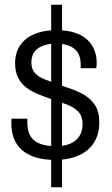

<svg xmlns="http://www.w3.org/2000/svg" viewBox="-20 -745 476 814"><path d="M197 49V-725H243V49ZM214 -67Q166 -67 131 -78Q96 -89 73 -109Q50 -129 39 -158Q28 -187 28 -223Q28 -228 28 -233Q28 -238 29 -242H96Q96 -237 96 -232.5Q96 -228 96 -224Q96 -188 110.5 -166Q125 -144 152.5 -134.5Q180 -125 217 -125Q251 -125 276.5 -135.5Q302 -146 316 -167Q330 -188 330 -218Q330 -254 310.5 -273Q291 -292 260.5 -303Q230 -314 197 -325Q168 -335 141 -346Q114 -357 92 -373.5Q70 -390 57 -415Q44 -440 44 -478Q44 -510 56 -536Q68 -562 90.5 -580Q113 -598 145.5 -607.5Q178 -617 219 -617Q265 -617 297 -606.5Q329 -596 349.5 -577Q370 -558 380 -533Q390 -508 390 -479Q390 -474 389.5 -467.5Q389 -461 388 -456H322V-475Q322 -498 312.5 -517Q303 -536 280 -548Q257 -560 217 -560Q190 -560 170.5 -554Q151 -548 138 -537.5Q125 -527 119 -512.5Q113 -498 113 -480Q113 -451 129 -434.5Q145 -418 171 -408Q197 -398 227 -387Q257 -377 287.5 -366Q318 -355 343.5 -338.5Q369 -322 385 -295.5Q401 -269 401 -226Q401 -186 387 -156Q373 -126 348 -106.5Q323 -87 289 -77Q255 -67 214 -67Z"/></svg>

Font: Archivo SemiCondensed Light
Style: Regular
Weight: 300
Width: 4
Designer: Hector Gatti
Foundry: Omnibus-Type
Version: Version 2.001